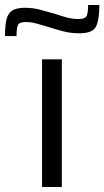

<svg xmlns="http://www.w3.org/2000/svg" viewBox="-66 -747 417 767"><path d="M102 0V-510H181V0ZM-46 -603Q-46 -641 -41 -666Q-36 -691 -19 -703.5Q-2 -716 34 -716Q65 -716 95 -708Q125 -700 156 -691Q179 -683 201.5 -677Q224 -671 249 -671Q274 -671 280 -683.5Q286 -696 286 -727H331Q331 -668 317.5 -641Q304 -614 252 -614Q217 -614 188 -621.5Q159 -629 128 -639Q104 -646 81.5 -652.5Q59 -659 37 -659Q11 -659 5.5 -646.5Q0 -634 0 -603Z"/></svg>

Font: Saira Expanded
Style: Regular
Weight: 400
Width: 7
Designer: Hector Gatti with collaboration of the Omnibus-Type team
Foundry: Omnibus-Type
Version: Version 1.100; ttfautohint (v1.8.3)